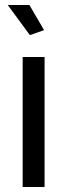

<svg xmlns="http://www.w3.org/2000/svg" viewBox="-20 -751 270 771"><path d="M71 0V-522H159V0ZM11 -731H98L157 -630L100 -610Z"/></svg>

Font: Raleway Thin Medium
Style: Regular
Weight: 500
Version: Version 4.026